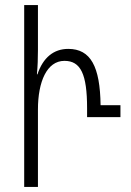

<svg xmlns="http://www.w3.org/2000/svg" viewBox="-20 -734 513 754"><path d="M75 0H129V-304C129 -413 164 -495 233 -495C297 -495 322 -443 322 -309V-274H453V-321H375C373 -473 336 -542 248 -542C191 -542 149 -508 127 -442H125C128 -475 129 -504 129 -538V-714H75Z"/></svg>

Font: Noto Sans Georgian ExtraCondensed Light
Style: Regular
Weight: 300
Width: 2
Designer: Monotype Design Team, Akaki Razmadze
Foundry: Google LLC
Version: Version 2.005